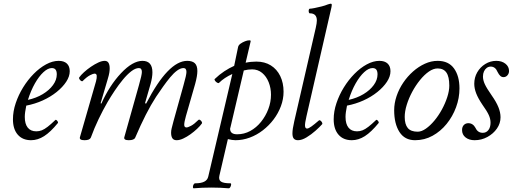

<svg xmlns="http://www.w3.org/2000/svg" viewBox="-20 -745 2772 1038"><path d="M148 13Q102 13 76 -17Q50 -47 50 -100Q50 -143 65 -187.5Q80 -232 105 -272.5Q130 -313 162 -345.5Q194 -378 229 -397Q264 -416 297 -416Q326 -416 341.5 -401.5Q357 -387 357 -360Q357 -332 338 -303Q319 -274 286 -247.5Q253 -221 211 -202Q169 -183 122 -174Q118 -154 116 -139.5Q114 -125 114 -113Q114 -75 130 -55Q146 -35 176 -35Q192 -35 206 -40.5Q220 -46 237.5 -59.5Q255 -73 279 -96Q281 -99 285 -96Q289 -93 292 -88Q295 -83 293 -80Q253 -31 218.5 -9Q184 13 148 13ZM131 -205Q176 -215 211 -236Q246 -257 266.5 -285Q287 -313 287 -343Q287 -360 280.5 -368.5Q274 -377 260 -377Q239 -377 215 -355Q191 -333 169 -294.5Q147 -256 131 -205Z M437 13Q408 13 412 -3L499 -305Q504 -324 503 -335.5Q502 -347 491 -347Q484 -347 467 -338.5Q450 -330 427 -307Q424 -304 418.5 -307.5Q413 -311 409.5 -317Q406 -323 408 -326Q417 -339 434 -354.5Q451 -370 471.5 -384Q492 -398 511.5 -407Q531 -416 546 -416Q560 -416 566.5 -405.5Q573 -395 573 -375Q573 -365 571 -352Q569 -339 562 -316L524 -187L528 -185Q550 -234 576.5 -275Q603 -316 634 -349Q666 -383 695 -399.5Q724 -416 750 -416Q804 -416 804 -354Q804 -341 801.5 -325Q799 -309 794 -291L764 -187L770 -185Q830 -301 885.5 -358.5Q941 -416 992 -416Q1020 -416 1033.5 -403Q1047 -390 1047 -361Q1047 -348 1044 -330.5Q1041 -313 1035 -291L985 -117Q976 -85 976 -70.5Q976 -56 988 -56Q996 -56 1013 -65Q1030 -74 1052 -96Q1056 -100 1061.5 -96.5Q1067 -93 1070.5 -87Q1074 -81 1071 -77Q1062 -64 1045.5 -48.5Q1029 -33 1009.5 -19Q990 -5 970.5 4Q951 13 935 13Q919 13 912 2.5Q905 -8 905 -28Q905 -39 908 -51Q911 -63 918 -90L972 -284Q980 -312 984 -330Q988 -348 988 -356Q988 -377 972 -377Q956 -377 937.5 -363.5Q919 -350 900 -327Q881 -304 861.5 -276.5Q842 -249 824 -222Q796 -179 768 -124Q740 -69 711 -1Q705 13 676 13Q648 13 652 -3L731 -284Q739 -312 743 -330Q747 -348 747 -356Q747 -377 731 -377Q712 -377 689.5 -359.5Q667 -342 644 -314Q621 -286 600 -254.5Q579 -223 562 -194Q536 -149 513 -101Q490 -53 471 -1Q468 6 459.5 9.5Q451 13 437 13Z M1027 273Q1023 273 1023 266Q1023 259 1026.5 252.5Q1030 246 1036 246Q1067 246 1084.5 237Q1102 228 1106 209L1236 -345Q1214 -335 1196 -323Q1178 -311 1164 -297Q1161 -294 1154 -298Q1147 -302 1142.5 -308.5Q1138 -315 1141 -318Q1166 -342 1192.5 -359.5Q1219 -377 1246 -389L1267 -490Q1269 -501 1280.5 -509Q1292 -517 1305 -522Q1318 -527 1327.5 -527Q1337 -527 1335 -521L1308 -406Q1322 -409 1337 -410.5Q1352 -412 1366 -412Q1411 -412 1444 -391.5Q1477 -371 1495 -334Q1513 -297 1513 -249Q1513 -209 1498.5 -170.5Q1484 -132 1459 -99Q1434 -66 1401 -40.5Q1368 -15 1330 -1Q1292 13 1253 13Q1244 13 1234 11.5Q1224 10 1212 7L1166 205Q1161 227 1174.5 236.5Q1188 246 1225 246Q1230 246 1229.5 252.5Q1229 259 1225.5 266Q1222 273 1216 273Q1194 271 1170.5 270Q1147 269 1122 269Q1097 269 1073 270Q1049 271 1027 273ZM1262 -19Q1300 -19 1333 -37Q1366 -55 1391 -86Q1416 -117 1430.5 -155Q1445 -193 1445 -233Q1445 -269 1432.5 -300.5Q1420 -332 1397 -351Q1374 -370 1343 -370Q1332 -370 1320.5 -368.5Q1309 -367 1298 -364L1226 -57Q1225 -54 1224.5 -52Q1224 -50 1224 -48Q1224 -34 1233.5 -26.5Q1243 -19 1262 -19Z M1591 13Q1576 13 1568.5 4.5Q1561 -4 1561 -24Q1561 -36 1563.5 -52Q1566 -68 1571 -90L1687 -594Q1690 -608 1691.5 -617.5Q1693 -627 1693 -634Q1693 -673 1655 -673Q1651 -673 1649.5 -679.5Q1648 -686 1649.5 -692Q1651 -698 1655 -698Q1663 -698 1680.5 -701.5Q1698 -705 1718 -710Q1738 -715 1752 -721Q1758 -723 1762.5 -724Q1767 -725 1768 -725Q1773 -725 1773.5 -721Q1774 -717 1772 -706L1637 -117Q1628 -79 1629 -64.5Q1630 -50 1640 -50Q1648 -50 1664 -61.5Q1680 -73 1703 -93Q1707 -97 1712.5 -93Q1718 -89 1721 -83Q1724 -77 1722 -74Q1709 -59 1686 -38.5Q1663 -18 1637.5 -2.5Q1612 13 1591 13Z M1882 13Q1836 13 1810 -17Q1784 -47 1784 -100Q1784 -143 1799 -187.5Q1814 -232 1839 -272.5Q1864 -313 1896 -345.5Q1928 -378 1963 -397Q1998 -416 2031 -416Q2060 -416 2075.5 -401.5Q2091 -387 2091 -360Q2091 -332 2072 -303Q2053 -274 2020 -247.5Q1987 -221 1945 -202Q1903 -183 1856 -174Q1852 -154 1850 -139.5Q1848 -125 1848 -113Q1848 -75 1864 -55Q1880 -35 1910 -35Q1926 -35 1940 -40.5Q1954 -46 1971.5 -59.5Q1989 -73 2013 -96Q2015 -99 2019 -96Q2023 -93 2026 -88Q2029 -83 2027 -80Q1987 -31 1952.5 -9Q1918 13 1882 13ZM1865 -205Q1910 -215 1945 -236Q1980 -257 2000.5 -285Q2021 -313 2021 -343Q2021 -360 2014.5 -368.5Q2008 -377 1994 -377Q1973 -377 1949 -355Q1925 -333 1903 -294.5Q1881 -256 1865 -205Z M2224 13Q2168 13 2139.5 -31.5Q2111 -76 2111 -149Q2111 -187 2124 -225.5Q2137 -264 2160 -298Q2183 -332 2213 -358.5Q2243 -385 2277 -400.5Q2311 -416 2346 -416Q2405 -416 2434.5 -375Q2464 -334 2464 -267Q2464 -215 2445.5 -165Q2427 -115 2394.5 -75Q2362 -35 2318.5 -11Q2275 13 2224 13ZM2238 -33Q2259 -33 2282.5 -49.5Q2306 -66 2328.5 -93Q2351 -120 2369 -153Q2387 -186 2398 -220Q2409 -254 2409 -282Q2409 -330 2393.5 -352.5Q2378 -375 2346 -375Q2323 -375 2298.5 -358Q2274 -341 2250.5 -312Q2227 -283 2208.5 -248.5Q2190 -214 2179 -178.5Q2168 -143 2168 -113Q2168 -73 2184.5 -53Q2201 -33 2238 -33Z M2546 13Q2516 13 2497 -2Q2478 -17 2478 -42Q2478 -59 2487.5 -69Q2497 -79 2512 -79Q2537 -79 2551 -53Q2563 -27 2590 -27Q2609 -27 2620.5 -42Q2632 -57 2632 -82Q2632 -102 2622.5 -123Q2613 -144 2588 -179Q2565 -213 2554.5 -240Q2544 -267 2544 -292Q2544 -326 2560 -354Q2576 -382 2603.5 -399Q2631 -416 2663 -416Q2693 -416 2712.5 -400.5Q2732 -385 2732 -361Q2732 -348 2723.5 -338Q2715 -328 2702 -328Q2692 -328 2684.5 -335Q2677 -342 2670 -356Q2658 -385 2633 -385Q2621 -385 2611.5 -378Q2602 -371 2596.5 -359Q2591 -347 2591 -331Q2591 -312 2601 -290Q2611 -268 2639 -228Q2663 -194 2674.5 -165.5Q2686 -137 2686 -111Q2686 -78 2666.5 -50Q2647 -22 2615 -4.5Q2583 13 2546 13Z"/></svg>

Font: Junicode VF
Style: Italic
Weight: 400
Italic angle: -11°
Designer: Peter S. Baker
Version: Version 2.209